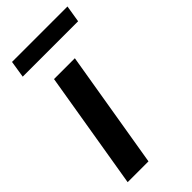

<svg xmlns="http://www.w3.org/2000/svg" viewBox="-230 -783 838 838"><g transform="rotate(-45 188.5 -364.0)"><path d="M20.6 0 111.5 -545.5H240.1L149.1 0ZM377.1 -728 364.3 -649.5H22.4L34.8 -728Z"/></g></svg>

Font: Inter P Semi Bold
Style: Italic
Weight: 600
Italic angle: 9.39999°
Designer: Rasmus Andersson
Foundry: rsms
Version: Version 3.018;git-588b23468